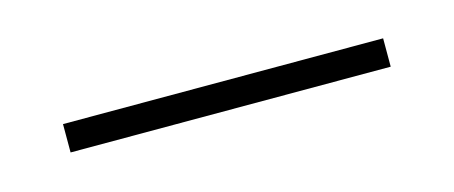

<svg xmlns="http://www.w3.org/2000/svg" viewBox="-22 -256 371 157"><g transform="rotate(-15 163.5 -178.0)"><path d="M28 -190H299V-166H28Z"/></g></svg>

Font: BhuTuka Expanded One
Style: Regular
Weight: 400
Designer: Erin McLaughlin
Version: Version 1.000; ttfautohint (v1.8.3)